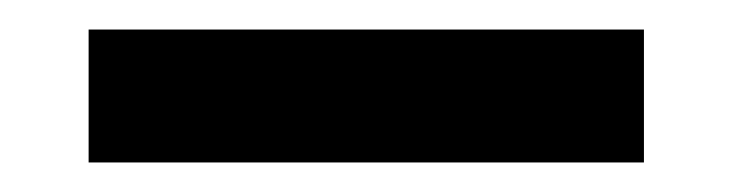

<svg xmlns="http://www.w3.org/2000/svg" viewBox="-20 -688 496 130"><path d="M40 -668V-578H416V-668Z"/></svg>

Font: MV Cash Medium
Style: Regular
Weight: 500
Designer: Rodrigo Fuenzalida
Foundry: fragTYPE
Version: Version 1.100;Glyphs 3.1.2 (3151)